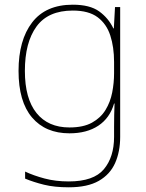

<svg xmlns="http://www.w3.org/2000/svg" viewBox="-20 -558 623 818"><path d="M290 -538Q363 -538 402.5 -509.5Q442 -481 463 -437H465L470 -528H492V25Q492 88 470.5 136.5Q449 185 401 212.5Q353 240 273 240Q212 240 167.5 229Q123 218 87 203V173Q123 190 170 202.5Q217 215 273 215Q379 215 422.5 163Q466 111 466 25V-17Q466 -46 466.5 -67Q467 -88 468 -117H466Q448 -55 399 -22.5Q350 10 276 10Q174 10 116.5 -57.5Q59 -125 59 -256Q59 -387 117 -462.5Q175 -538 290 -538ZM290 -513Q185 -513 135.5 -445Q86 -377 86 -256Q86 -138 135.5 -76.5Q185 -15 276 -15Q335 -15 372 -35.5Q409 -56 429.5 -89.5Q450 -123 458 -164Q466 -205 466 -246V-294Q466 -357 450 -406.5Q434 -456 396 -484.5Q358 -513 290 -513Z"/></svg>

Font: Noto Sans Myanmar Thin
Style: Regular
Weight: 100
Designer: Monotype Design Team
Foundry: Monotype Imaging Inc.
Version: Version 2.107; ttfautohint (v1.8.4.7-5d5b)